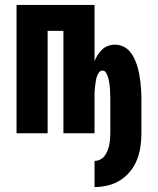

<svg xmlns="http://www.w3.org/2000/svg" viewBox="-20 -540 640 778"><path d="M363 218V112Q375 112 386 106.5Q397 101 404 91.5Q411 82 415.5 71Q420 60 422.5 48Q425 36 426 24Q427 12 427 0V-141Q427 -149 426.5 -156.5Q426 -164 426 -172Q426 -180 425 -187.5Q424 -195 423 -203Q422 -211 420 -218.5Q418 -226 415.5 -233.5Q413 -241 408 -247.5Q403 -254 395 -254Q387 -254 382 -247.5Q377 -241 374 -233.5Q371 -226 369.5 -218.5Q368 -211 367 -203Q366 -195 365 -187.5Q364 -180 363.5 -172Q363 -164 363 -156.5Q363 -149 363 -141V0H237V-415H173V0H47V-520H363V-292Q368 -305 376 -317.5Q384 -330 394 -339.5Q404 -349 418 -354Q432 -359 446 -359Q463 -359 478.5 -352Q494 -345 505 -332.5Q516 -320 523.5 -304.5Q531 -289 536 -273Q541 -257 544 -240.5Q547 -224 549 -207.5Q551 -191 552 -174.5Q553 -158 553 -141V0Q553 27 549 54.5Q545 82 535 107.5Q525 133 507.5 154.5Q490 176 467 190.5Q444 205 417 211.5Q390 218 363 218Z"/></svg>

Font: Iosevka Custom XBdEx
Style: Regular
Weight: 800
Width: 7
Monospace: yes
Designer: Belleve Invis
Foundry: Belleve Invis
Version: Version 11.2.4; ttfautohint (v1.8.4)